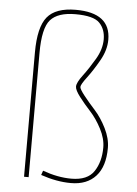

<svg xmlns="http://www.w3.org/2000/svg" viewBox="-54 -802 609 854"><g transform="rotate(5 250.0 -375.0)"><path d="M280.3 -419.9Q280.3 -437.5 306.2 -471.7Q332 -505.9 358.4 -550.8Q384.8 -595.7 384.8 -639.6Q384.8 -684.6 357.9 -712.4Q331.1 -740.2 250 -740.2Q171.9 -740.2 138.7 -703.1Q105.5 -666 105.5 -554.7V0H85V-554.7Q85 -668 122.6 -713.9Q160.2 -759.8 250 -759.8Q405.3 -759.8 405.3 -639.6Q405.3 -593.8 378.4 -546.4Q351.6 -499 325.7 -464.8Q299.8 -430.7 299.8 -419.9Q299.8 -410.2 322.3 -381.8Q344.7 -353.5 372.6 -322.8Q400.4 -292 422.9 -247.1Q445.3 -202.1 445.3 -160.2Q445.3 -77.1 405.8 -33.7Q366.2 9.8 294.9 9.8Q231.4 9.8 160.2 -14.6L167 -34.2Q234.4 -9.8 294.9 -9.8Q367.2 -9.8 396 -53.2Q424.8 -96.7 424.8 -160.2Q424.8 -200.2 402.3 -243.2Q379.9 -286.1 352.5 -315.9Q325.2 -345.7 302.7 -375Q280.3 -404.3 280.3 -419.9Z"/></g></svg>

Font: Mgen+ 1m thin
Style: Regular
Weight: 100
Designer: [Source Han Sans]
Ryoko NISHIZUKA  (kana & ideographs); Paul D. Hunt (Latin, Greek & Cyrillic); Wenlong ZHANG  (bopomofo
Version: Version 1.059.20150602